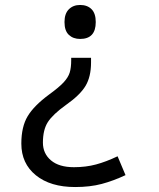

<svg xmlns="http://www.w3.org/2000/svg" viewBox="-20 -559 640 774"><path d="M366 -470Q366 -402 303 -402Q275 -402 257.5 -418.5Q240 -435 240 -470Q240 -504 257.5 -521.5Q275 -539 303 -539Q332 -539 349 -522Q366 -505 366 -470ZM347 -307Q347 -250 325 -213Q303 -176 246 -136Q193 -98 173 -67Q153 -36 153 16Q153 60 185.5 87.5Q218 115 278 115Q326 115 367 104Q408 93 454 71L486 147Q437 170 390 182.5Q343 195 283 195Q183 195 124.5 147.5Q66 100 66 20Q66 -48 91.5 -90.5Q117 -133 178 -178Q218 -207 236.5 -227Q255 -247 261 -266.5Q267 -286 267 -316V-326H347Z"/></svg>

Font: Noto Sans Mono UI
Style: Regular
Weight: 400
Monospace: yes
Designer: Monotype Design team
Foundry: Monotype Imaging Inc.
Version: Version 1.000